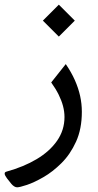

<svg xmlns="http://www.w3.org/2000/svg" viewBox="-20 -529 412 811"><path d="M228.5 -509.3 161.1 -441.9 228.5 -374.5 295.9 -441.9ZM257.8 -258.3 196.3 -180.7Q215.3 -154.3 227.8 -129.2Q240.2 -104 246.3 -80.6Q252.4 -57.1 252.4 -34.7Q252.4 20.5 221.2 65.4Q189.9 110.4 135 143.1Q80.1 175.8 7.8 195.8Q0.5 197.8 -0.2 202.4Q-1 207 2.2 212.9Q5.4 218.8 9.3 224.1L28.3 248Q33.7 254.4 40 258.3Q46.4 262.2 52.2 262.2Q63 262.2 93.8 252Q124.5 241.7 163.6 219.2Q202.6 196.8 239.7 159.9Q276.9 123 301.3 69.3Q325.7 15.6 325.7 -56.6Q325.7 -90.8 318.4 -124Q311 -157.2 296.1 -190.7Q281.2 -224.1 257.8 -258.3Z"/></svg>

Font: Literata
Style: Regular
Weight: 400
Designer: Latin by Veronika Burian and Jose Scaglione. Greek by Irene Vlachou. Cyrillic by Vera Evstafieva.
Foundry: TypeTogether
Version: Version 3.002